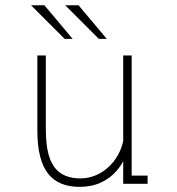

<svg xmlns="http://www.w3.org/2000/svg" viewBox="-20 -716 690 748"><path d="M290 12Q250.5 12 219.8 -0.2Q189 -12.5 168 -38.8Q147 -65 136.2 -107Q125.5 -149 125.5 -208V-500H158.5V-213Q158.5 -144.5 173 -102.2Q187.5 -60 217.5 -40.5Q247.5 -21 294 -21Q326 -21 355.8 -34.2Q385.5 -47.5 409.2 -71.5Q433 -95.5 447.5 -127.8Q462 -160 463.5 -198H487Q487 -156.5 473.8 -118.8Q460.5 -81 435.2 -51.5Q410 -22 373.5 -5Q337 12 290 12ZM460 0V-90.5V-500H493V-17L478 -32H555V0ZM365 -564.5 234 -695.5H286L396 -564.5ZM232 -564.5 101 -695.5H153L263 -564.5Z"/></svg>

Font: Trispace Thin Thin
Style: Regular
Weight: 250
Version: Version 1.210